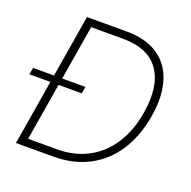

<svg xmlns="http://www.w3.org/2000/svg" viewBox="-128 -853 973 979"><g transform="rotate(20 358.0 -363.5)"><path d="M262.4 0H59.7L180.4 -727.3H396.7Q498.9 -727.3 565 -683.8Q631 -640.3 656.6 -558.9Q682.2 -477.6 663 -364Q643.5 -249.6 590 -168.1Q536.6 -86.6 453.5 -43.3Q370.4 0 262.4 0ZM110.8 -41.2H266Q362.2 -41.2 435.7 -81Q509.2 -120.7 556.3 -194.1Q603.3 -267.4 619.7 -367.9Q644.9 -519.2 586.8 -602.6Q528.8 -686.1 389.6 -686.1H218ZM4.3 -352.6 11 -389.6H295.1L288.4 -352.6Z"/></g></svg>

Font: Inter UI Extra Light
Style: Italic
Weight: 200
Italic angle: -9.39999°
Designer: Rasmus Andersson
Foundry: rsms
Version: 3.2;8d6f07862